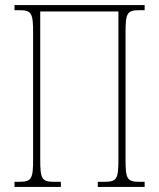

<svg xmlns="http://www.w3.org/2000/svg" viewBox="-20 -734 624 754"><path d="M37 0H219V-20H194C144 -20 138 -31 138 -108V-689H445V-108C445 -31 439 -20 389 -20H364V0H548V-20H529C479 -20 473 -31 473 -108V-606C473 -683 479 -694 529 -694H548V-714H37V-694H54C104 -694 110 -683 110 -606V-108C110 -31 104 -20 54 -20H37Z"/></svg>

Font: Noto Serif ExtraCondensed Thin
Style: Regular
Weight: 100
Width: 2
Designer: Monotype Design Team
Foundry: Monotype Imaging Inc.
Version: Version 2.013